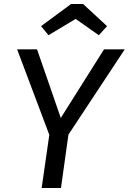

<svg xmlns="http://www.w3.org/2000/svg" viewBox="-20 -934 640 954"><path d="M497 -689H600L320 -265L283 0H187L225 -264L65 -689H164L282 -348ZM356 -840 221 -759 184 -804 333 -914H393L512 -804L471 -759Z"/></svg>

Font: Fira Sans Variable
Style: Italic
Weight: 397
Italic angle: -8°
Designer: Carrois Corporate & Edenspiekermann AG
Foundry: Carrois Corporate GbR & Edenspiekermann AG
Version: Version 4.202